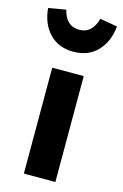

<svg xmlns="http://www.w3.org/2000/svg" viewBox="-158 -875 594 930"><g transform="rotate(15 139.5 -410.0)"><path d="M219 0H61V-531H219ZM-33 -805 54 -820Q73 -742 139 -742Q204 -742 225 -820L312 -805Q306 -730 260.5 -681Q215 -632 139 -632Q63 -632 18 -680.5Q-27 -729 -33 -805Z"/></g></svg>

Font: FiraGOUPP
Style: Bold
Weight: 700
Designer: bBox Type
Foundry: bBox Type GmbH
Version: Version 1.001